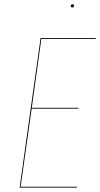

<svg xmlns="http://www.w3.org/2000/svg" viewBox="-20 -853 456 873"><path d="M301.8 -826.2Q301.8 -833.5 309.6 -833.5Q316.4 -833.5 316.4 -826.7Q316.4 -819.3 309.1 -819.3Q301.8 -819.3 301.8 -826.2ZM416 -680.2 415 -676.3H168L124.5 -362.8H336.9L336.4 -358.9H124L73.7 -3.9H330.1L329.6 0H69.3L164.6 -680.2Z"/></svg>

Font: Fira Sans Compressed Four
Style: Italic
Weight: 100
Width: 3
Italic angle: -8°
Designer: Carrois Corporate & Edenspiekermann AG
Foundry: Carrois Corporate GbR & Edenspiekermann AG
Version: Version 4.203;PS 004.203;hotconv 1.0.88;makeotf.lib2.5.64775